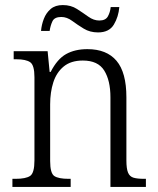

<svg xmlns="http://www.w3.org/2000/svg" viewBox="-20 -738 622 758"><path d="M29 0V-32H41Q82 -32 99 -43.5Q116 -55 116 -105V-433Q116 -481 99 -492.5Q82 -504 45 -504H34V-536H168L176 -454H180Q206 -505 241 -524.5Q276 -544 325 -544Q401 -544 440 -498Q479 -452 479 -354V-105Q479 -72 485.5 -56.5Q492 -41 507 -36.5Q522 -32 549 -32H556V0H416V-354Q416 -420 391.5 -459.5Q367 -499 307 -499Q260 -499 231.5 -475.5Q203 -452 190.5 -413Q178 -374 178 -326V-102Q178 -54 194.5 -43Q211 -32 251 -32H259V0ZM367 -610Q335 -610 310.5 -625Q286 -640 265 -655.5Q244 -671 222 -671Q195 -671 187 -654Q179 -637 176 -616H142Q144 -640 153 -663.5Q162 -687 180 -702.5Q198 -718 228 -718Q260 -718 284 -702.5Q308 -687 329 -672Q350 -657 372 -657Q397 -657 406 -673.5Q415 -690 417 -710H451Q448 -672 429.5 -641Q411 -610 367 -610Z"/></svg>

Font: Noto Serif Tamil SemiCondensed Light
Style: Italic
Weight: 300
Width: 4
Italic angle: -12°
Designer: Indian Type Foundry, Tom Grace, and the Monotype Design Team
Foundry: Monotype Imaging Inc.
Version: Version 2.003; ttfautohint (v1.8.4.7-5d5b)